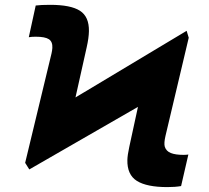

<svg xmlns="http://www.w3.org/2000/svg" viewBox="-20 -757 858 787"><path d="M100.1 -62.5 83.1 -89.5 191.1 -537.6Q193.9 -549.7 194.6 -560.4Q196 -585.9 180.4 -596.2Q164.8 -606.5 126.4 -606.5Q108.3 -606.5 98 -604.4L126.4 -734.4Q147.4 -737.2 185.4 -737.2Q269.9 -737.2 307.7 -712.9Q345.5 -688.6 344.5 -629.3Q344.1 -601.6 335.2 -562.5L289.4 -357.6L745 -630.7L753.6 -602.3L658.4 -200.3Q651.3 -169.7 655.5 -155.5Q661.2 -137.4 680.2 -129.8Q699.2 -122.2 732.2 -122.2Q743.6 -122.2 752.1 -123.6L722.3 5.7Q697.8 9.9 666.2 9.9Q581.7 9.9 541.2 -15.4Q500.7 -40.8 502.1 -101.6Q502.5 -120.4 509.9 -154.8L545.5 -318.9Z"/></svg>

Font: Karasuma Gothic
Style: Italic
Weight: 900
Italic angle: -9.39999°
Designer: Rasmus Andersson / Ryoko Nishizuka
Foundry: Genbu
Version: Version 1.00